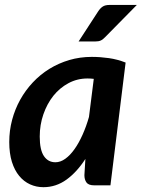

<svg xmlns="http://www.w3.org/2000/svg" viewBox="-20 -751 574 778"><path d="M17.5 0ZM427.5 0 489 -497.5C467 -506.2 444.4 -512.2 421.2 -515.5C398.1 -518.8 375 -520.5 352 -520.5C320 -520.5 289.6 -516.2 260.8 -507.8C231.9 -499.2 205.1 -487.3 180.2 -472C155.4 -456.7 133 -438.3 113 -417C93 -395.7 75.9 -372.2 61.8 -346.8C47.6 -321.2 36.7 -294 29 -265C21.3 -236 17.5 -206.2 17.5 -175.5C17.5 -144.8 21.1 -118.1 28.2 -95.2C35.4 -72.4 45.2 -53.4 57.8 -38.2C70.2 -23.1 84.9 -11.7 101.8 -4C118.6 3.7 136.7 7.5 156 7.5C190 7.5 221.2 -2.8 249.5 -23.2C277.8 -43.7 303.3 -71.7 326 -107L322 -41C322 -29.3 324.8 -19.6 330.2 -11.8C335.8 -3.9 346.3 0 362 0ZM204.5 -93.5C184.8 -93.5 169.3 -101.8 158 -118.5C146.7 -135.2 141 -161.5 141 -197.5C141 -229.2 145.9 -259.2 155.8 -287.8C165.6 -316.2 179.1 -341.2 196.2 -362.8C213.4 -384.2 233.8 -401.3 257.5 -414C281.2 -426.7 306.8 -433 334.5 -433C342.5 -433 351 -432.5 360 -431.5L340.5 -277C333.2 -251.3 324.5 -227.3 314.5 -205C304.5 -182.7 293.7 -163.2 282 -146.8C270.3 -130.2 257.9 -117.2 244.8 -107.8C231.6 -98.2 218.2 -93.5 204.5 -93.5ZM534.5 -731H424.5C412.2 -731 402.7 -728.8 396 -724.2C389.3 -719.8 383.2 -713.2 377.5 -704.5L298.5 -583H366.5C375.2 -583 382.3 -584.2 388 -586.8C393.7 -589.2 399.7 -593.8 406 -600.5Z"/></svg>

Font: Lato
Style: Bold Italic
Weight: 700
Italic angle: -7°
Designer: Lukasz Dziedzic
Foundry: tyPoland Lukasz Dziedzic
Version: Version 2.007; 2014-02-27